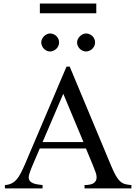

<svg xmlns="http://www.w3.org/2000/svg" viewBox="-20 -1048 759 1068"><path d="M450.2 0V-18.6Q484.9 -19 499.5 -28.6Q514.2 -38.1 516.6 -53.2Q519 -68.4 512.5 -87.6Q505.9 -106.9 497.6 -127L458 -222.2H201.2L156.2 -116.7Q147 -94.2 142.1 -77.1Q137.2 -60.1 142.3 -47.9Q147.5 -35.6 164.8 -28.6Q182.1 -21.5 216.8 -18.6V0H7.3V-18.6Q28.3 -20 43.9 -27.6Q59.6 -35.2 72 -49.3Q84.5 -63.5 95.2 -84.2Q106 -105 117.7 -131.8L350.1 -677.7H367.7L597.7 -127Q612.3 -92.3 624 -71.5Q635.7 -50.8 648.2 -39.6Q660.6 -28.3 675.5 -24.2Q690.4 -20 710.9 -18.6V0ZM332 -526.4 216.8 -257.8H444.3ZM308.6 -812Q308.6 -801.8 304.7 -792.7Q300.8 -783.7 293.7 -776.9Q286.6 -770 277.6 -765.9Q268.6 -761.7 258.3 -761.7Q248.5 -761.7 239.7 -765.9Q231 -770 224.1 -777.1Q217.3 -784.2 213.4 -793.2Q209.5 -802.2 209.5 -812Q209.5 -821.3 213.6 -830.3Q217.8 -839.4 224.6 -846.2Q231.4 -853 240.2 -857.4Q249 -861.8 258.3 -861.8Q268.6 -861.8 277.6 -857.9Q286.6 -854 293.7 -847.2Q300.8 -840.3 304.7 -831.3Q308.6 -822.3 308.6 -812ZM508.8 -812Q508.8 -801.8 504.9 -792.7Q501 -783.7 493.9 -776.9Q486.8 -770 477.8 -765.9Q468.8 -761.7 458.5 -761.7Q448.2 -761.7 439.2 -765.9Q430.2 -770 423.3 -777.1Q416.5 -784.2 412.6 -793.2Q408.7 -802.2 408.7 -812Q408.7 -821.3 413.1 -830.3Q417.5 -839.4 424.3 -846.2Q431.2 -853 440.2 -857.4Q449.2 -861.8 458.5 -861.8Q468.8 -861.8 477.8 -857.9Q486.8 -854 493.9 -847.2Q501 -840.3 504.9 -831.3Q508.8 -822.3 508.8 -812ZM201.7 -974.1V-1028.3H515.6V-974.1Z"/></svg>

Font: Doulos SIL APac
Style: Regular
Weight: 400
Designer: Walt Agee, Victor Gaultney, Peter Martin, Debbi Hosken, Becca Hirsbrunner
Foundry: SIL International
Version: Version 5.000